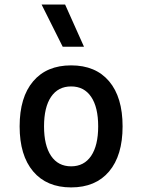

<svg xmlns="http://www.w3.org/2000/svg" viewBox="-20 -815 626 845"><path d="M293 9.8Q185.5 9.8 126 -60.5Q66.4 -130.9 66.4 -258.8Q66.4 -387.2 126 -457.3Q185.5 -527.3 293 -527.3Q400.9 -527.3 460.2 -457.3Q519.5 -387.2 519.5 -258.8Q519.5 -130.9 460.2 -60.5Q400.9 9.8 293 9.8ZM293 -83Q350.1 -83 381.1 -128.9Q412.1 -174.8 412.1 -258.8Q412.1 -343.3 381.1 -388.9Q350.1 -434.6 293 -434.6Q235.8 -434.6 204.8 -388.9Q173.8 -343.3 173.8 -258.8Q173.8 -174.8 204.8 -128.9Q235.8 -83 293 -83ZM255.9 -609.4 163.1 -794.9H266.6L349.6 -609.4Z"/></svg>

Font: Caskaydia Cove
Style: Regular
Weight: 400
Monospace: yes
Designer: Aaron Bell
Foundry: Saja Typeworks
Version: Version 4.300; ttfautohint (v1.8.3)